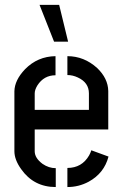

<svg xmlns="http://www.w3.org/2000/svg" viewBox="-20 -755 497 775"><path d="M139.6 -735.4H218.8L254.9 -586.9H198.2ZM38.1 -144.5V-386.7Q39.1 -431.6 81.1 -475.6Q131.8 -527.3 204.1 -528.3V-451.2Q157.2 -451.2 130.9 -410.2Q120.1 -392.6 120.1 -377.9V-311.5H338.9V-377.9Q338.9 -421.9 293.9 -442.4Q273.4 -452.1 252 -452.1V-528.3Q319.3 -528.3 372.1 -480.5Q416 -438.5 417 -387.7V-232.4H120.1V-144.5Q120.1 -117.2 151.4 -93.8Q176.8 -76.2 205.1 -76.2V0Q116.2 0 65.4 -72.3Q38.1 -110.4 38.1 -144.5ZM252 0V-77.1Q310.5 -77.1 339.8 -127.9Q345.7 -138.7 348.6 -148.4L418 -123Q400.4 -55.7 337.9 -21.5Q297.9 0 252 0Z"/></svg>

Font: Post No Bills Colombo SemiBold
Style: Regular
Weight: 600
Designer: Kosala Senevirathne, Siva Puranthara, Lasantha Premarathna, Tharique Azeez
Foundry: Mooniak
Version: Version 1.220 ; ttfautohint (v1.6)